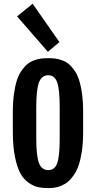

<svg xmlns="http://www.w3.org/2000/svg" viewBox="-20 -988 508 1016"><path d="M234.9 7.3Q205.1 7.3 181.9 2.4Q158.7 -2.4 132.3 -20.5Q106 -38.6 88.6 -69.3Q71.3 -100.1 59.6 -156Q47.9 -211.9 47.9 -288.6V-394Q47.9 -448.2 54 -491.9Q60.1 -535.6 70.1 -565.2Q80.1 -594.7 95.5 -616.2Q110.8 -637.7 126.2 -649.9Q141.6 -662.1 161.9 -669.2Q182.1 -676.3 198.5 -678.2Q214.8 -680.2 235.4 -680.2Q255.4 -680.2 271.2 -678.2Q287.1 -676.3 307.1 -669.4Q327.1 -662.6 342 -650.9Q356.9 -639.2 372.3 -617.7Q387.7 -596.2 397.7 -566.7Q407.7 -537.1 413.8 -493.2Q419.9 -449.2 419.9 -394V-288.6Q419.9 -234.4 413.6 -190.2Q407.2 -146 397 -115.7Q386.7 -85.4 371.3 -62.7Q356 -40 340.3 -26.9Q324.7 -13.7 305.4 -5.6Q286.1 2.4 269.8 4.9Q253.4 7.3 234.9 7.3ZM235.8 -87.9Q269.5 -87.9 282.7 -124.5Q295.9 -161.1 295.9 -255.4V-420.9Q295.9 -515.1 282.5 -552.5Q269 -589.8 235.8 -589.8Q200.7 -589.8 186.3 -552.2Q171.9 -514.6 171.9 -420.9V-255.4Q171.9 -161.6 186.3 -124.8Q200.7 -87.9 235.8 -87.9ZM233.4 -713.9 70.3 -901.4 152.8 -968.3 294.4 -765.1Z"/></svg>

Font: FjallaOne
Style: Regular
Weight: 400
Designer: Irina Smirnova
Foundry: Irina Smirnova
Version: Version 1.001